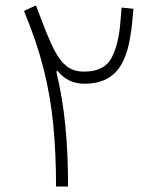

<svg xmlns="http://www.w3.org/2000/svg" viewBox="-20 -684 577 704"><path d="M288.1 -421.4C213.4 -421.4 184.1 -474.1 133.3 -607.9L111.8 -664.1L67.9 -644C98.6 -570.3 122.6 -499.5 139.6 -432.6C156.7 -365.2 168.5 -296.9 175.3 -227.1C182.1 -157.2 185.5 -81.5 185.5 0H229.5C229.5 -156.7 218.3 -289.6 186.5 -421.9L191.4 -423.8C216.3 -392.6 249 -377 289.1 -377C441.4 -377 457.5 -507.8 469.2 -651.9L425.8 -656.2L421.9 -607.9C417.5 -548.8 406.2 -502.9 388.2 -470.2C370.1 -437.5 336.4 -421.4 288.1 -421.4Z"/></svg>

Font: Estedad ExtraLight
Style: Regular
Weight: 200
Designer: Amin Abedi
Version: Version 7.3